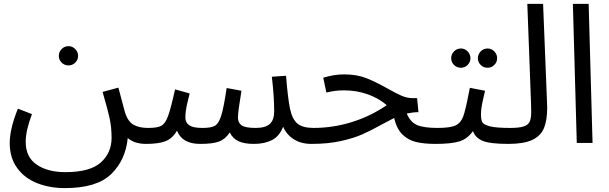

<svg xmlns="http://www.w3.org/2000/svg" viewBox="-20 -734 3128 986"><path d="M780 -38Q780 -21 765.5 -8Q751 5 730 5Q671 5 636 -25Q625 88 551 160Q477 232 313 232Q235 232 170.5 206.5Q106 181 68 128.5Q30 76 30 1Q30 -73 72 -176L144 -148Q112 -63 112 -6Q112 73 168.5 111.5Q225 150 316 150Q442 150 497.5 100.5Q553 51 553 -26Q553 -80 543 -126Q533 -172 513 -240L507 -262L588 -284Q601 -238 613 -190L621 -160Q636 -110 665.5 -93.5Q695 -77 740 -77Q760 -77 770 -66Q780 -55 780 -38ZM282 -447Q282 -467 296.5 -482Q311 -497 332 -497Q352 -497 366.5 -482Q381 -467 381 -447Q381 -427 366.5 -412.5Q352 -398 332 -398Q311 -398 296.5 -412.5Q282 -427 282 -447Z M1630 -38Q1630 -21 1615.5 -8Q1601 5 1580 5Q1526 5 1488.5 -19Q1451 -43 1434 -83Q1415 -34 1376.5 -14.5Q1338 5 1284 5Q1233 5 1203.5 -9.5Q1174 -24 1160 -54Q1137 -19 1104.5 -7Q1072 5 1008 5Q915 5 889 -63Q865 -22 829 -8.5Q793 5 730 5L740 -77Q787 -77 807.5 -87.5Q828 -98 842.5 -136.5Q857 -175 879 -275L954 -254Q952 -247 942 -205Q932 -163 932 -130Q932 -104 952 -90.5Q972 -77 1020 -77Q1064 -77 1083.5 -88Q1103 -99 1116 -140Q1129 -181 1144 -282L1220 -268Q1202 -160 1202 -130Q1202 -104 1220.5 -90.5Q1239 -77 1293 -77Q1343 -77 1365.5 -97.5Q1388 -118 1388 -162Q1388 -240 1376 -340L1449 -345Q1458 -229 1469.5 -175Q1481 -121 1508 -99Q1535 -77 1590 -77Q1610 -77 1620 -66Q1630 -55 1630 -38Z M2267 -38Q2267 -21 2252.5 -8Q2238 5 2217 5Q2157 5 2116 -5Q2075 -15 2046 -44Q2017 -73 2004 -128L1943 -96Q1886 -64 1840.5 -44Q1795 -24 1729.5 -9.5Q1664 5 1580 5L1589 -77Q1691 -77 1788 -107.5Q1885 -138 1966 -194Q1926 -229 1869 -249.5Q1812 -270 1746 -270Q1722 -270 1703 -267.5Q1684 -265 1656 -259L1640 -335Q1696 -352 1746 -352Q1812 -352 1860.5 -333Q1909 -314 1971 -279Q2015 -254 2043 -242Q2071 -230 2101 -230H2122L2129 -158Q2102 -158 2069 -151Q2087 -107 2121.5 -92Q2156 -77 2227 -77Q2247 -77 2257 -66Q2267 -55 2267 -38Z M2640 -38Q2640 -21 2625.5 -8Q2611 5 2590 5Q2497 5 2459 -10.5Q2421 -26 2409 -61Q2381 -21 2339.5 -8Q2298 5 2217 5L2227 -77Q2292 -77 2319.5 -90Q2347 -103 2359 -136.5Q2371 -170 2388 -259L2393 -283L2471 -268Q2469 -261 2459.5 -218Q2450 -175 2450 -147Q2450 -120 2456.5 -107Q2463 -94 2495 -85.5Q2527 -77 2600 -77Q2620 -77 2630 -66Q2640 -55 2640 -38ZM2297 -435Q2297 -455 2311.5 -470Q2326 -485 2347 -485Q2367 -485 2381.5 -470Q2396 -455 2396 -435Q2396 -415 2381.5 -400.5Q2367 -386 2347 -386Q2326 -386 2311.5 -400.5Q2297 -415 2297 -435ZM2434 -435Q2434 -455 2448.5 -470Q2463 -485 2484 -485Q2504 -485 2518.5 -470Q2533 -455 2533 -435Q2533 -415 2518.5 -400.5Q2504 -386 2484 -386Q2463 -386 2448.5 -400.5Q2434 -415 2434 -435Z M2599 -77Q2646 -77 2669 -84.5Q2692 -92 2700 -109Q2708 -126 2708 -161Q2708 -188 2707 -205L2688 -714H2769L2789 -214L2790 -180Q2790 -116 2773.5 -76Q2757 -36 2713.5 -15.5Q2670 5 2590 5Z M2922 -714H3003L3023 0H2942Z"/></svg>

Font: Noto Sans Arabic
Style: Regular
Weight: 400
Designer: Nadine Chahine
Foundry: Monotype Imaging Inc.
Version: Version 1.001